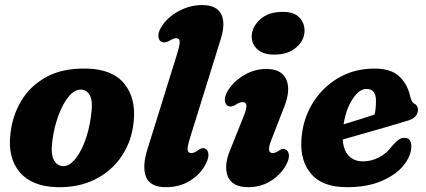

<svg xmlns="http://www.w3.org/2000/svg" viewBox="-20 -746 1722 777"><path d="M329.5 -468.5Q434.5 -466.5 482.8 -407.5Q531 -348.5 521 -253.5Q513.5 -176 473.2 -115.2Q433 -54.5 365.8 -20.5Q298.5 13.5 210.5 11.5Q108.5 8.5 59.8 -49.2Q11 -107 22 -203Q29.5 -276 65.5 -337Q101.5 -398 167.2 -434.2Q233 -470.5 329.5 -468.5ZM235 -73.5Q258 -72.5 280.8 -98Q303.5 -123.5 321.5 -168.8Q339.5 -214 347.5 -271.5Q357 -331.5 345.2 -356.8Q333.5 -382 308.5 -383.5Q282.5 -384.5 258.5 -355.8Q234.5 -327 217 -280Q199.5 -233 192.5 -181Q184.5 -124 197.5 -99.5Q210.5 -75 235 -73.5Z M874 -590 749 -188Q737.5 -151 739.5 -138.8Q741.5 -126.5 754 -126.5Q768 -126.5 785.5 -141Q798.5 -150 810 -144.5Q820.5 -140.5 823.2 -124.8Q826 -109 813.5 -84Q792.5 -42 750 -15.2Q707.5 11.5 652 11.5Q587.5 11.5 571 -30.2Q554.5 -72 576.5 -141.5L696 -525.5Q708 -564 707.2 -577.8Q706.5 -591.5 693 -591.5Q683 -591.5 665.5 -581Q647 -571 635.5 -576Q624 -580 621.2 -596.2Q618.5 -612.5 632.5 -636.5Q656.5 -675.5 702.2 -700.5Q748 -725.5 798 -725.5Q856 -725.5 874.8 -689.5Q893.5 -653.5 874 -590Z M1090 -525Q1045 -525 1021.8 -546.2Q998.5 -567.5 998.5 -599Q999.5 -637 1032.8 -667.5Q1066 -698 1124.5 -698Q1169 -698 1190.8 -676Q1212.5 -654 1212.5 -621Q1212 -583 1178.8 -554Q1145.5 -525 1090 -525ZM1079 -182Q1056.5 -126.5 1083.5 -126.5Q1095 -126.5 1111 -138Q1125 -147 1135.5 -141Q1146.5 -136.5 1149 -120.5Q1151.5 -104.5 1138.5 -79.5Q1116.5 -39 1076 -13.8Q1035.5 11.5 985 11.5Q919.5 11.5 902 -31.8Q884.5 -75 911.5 -139L965 -273Q978.5 -305.5 977.2 -319.2Q976 -333 961.5 -333Q950.5 -333 932 -321Q916 -311.5 904.5 -316.5Q893 -321 890.2 -337.2Q887.5 -353.5 901 -377.5Q924 -415.5 966.5 -441.2Q1009 -467 1058 -467Q1120 -467 1138.8 -423.8Q1157.5 -380.5 1129 -310.5Z M1644.5 -152.5Q1643.5 -113.5 1612.5 -75.8Q1581.5 -38 1523.5 -13.2Q1465.5 11.5 1384.5 11.5Q1285.5 11.5 1240.2 -41Q1195 -93.5 1199.5 -176.5Q1203.5 -257.5 1242.5 -323.8Q1281.5 -390 1347 -429.2Q1412.5 -468.5 1496 -468.5Q1562 -468.5 1595.5 -437.2Q1629 -406 1640 -356Q1645.5 -333 1655 -327.5Q1671 -320.5 1671.5 -302.5Q1671.5 -287.5 1661.2 -275.2Q1651 -263 1623 -255.5Q1590.5 -245.5 1545.5 -232.5Q1500.5 -219.5 1453.2 -206Q1406 -192.5 1367 -181.5Q1370 -137.5 1391.5 -115.2Q1413 -93 1449 -93Q1482.5 -93 1513.8 -109Q1545 -125 1567.5 -156Q1584 -175 1595.8 -182.2Q1607.5 -189.5 1621 -188Q1634.5 -186.5 1639.8 -176Q1645 -165.5 1644.5 -152.5ZM1462.5 -386Q1434 -386 1407 -345.2Q1380 -304.5 1370.5 -243Q1402 -252.5 1436 -263Q1470 -273.5 1496 -282.5Q1501.5 -305 1501.5 -339Q1501.5 -386 1462.5 -386Z"/></svg>

Font: Fraunces 72pt S100
Style: Bold Italic
Weight: 700
Italic angle: -16°
Version: Version 1.000; ttfautohint (v1.8.3)